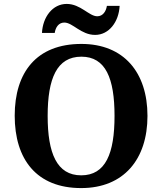

<svg xmlns="http://www.w3.org/2000/svg" viewBox="-20 -949 827 979"><path d="M465 -771C536 -771 586 -838 590 -919H525C521 -892 505 -866 476 -866C434 -866 391 -929 320 -929C248 -929 198 -862 194 -781H259C263 -808 278 -834 308 -834C351 -834 393 -771 465 -771ZM394 10C611 10 732 -137 732 -358C732 -580 611 -725 395 -725C166 -725 55 -580 55 -359C55 -137 166 10 394 10ZM394 -55C270 -55 223 -167 223 -358C223 -549 270 -660 395 -660C519 -660 564 -549 564 -358C564 -167 519 -55 394 -55Z"/></svg>

Font: Noto Serif Lao
Style: Bold
Weight: 700
Designer: Monotype Design Team
Foundry: Monotype Imaging Inc.
Version: Version 2.003